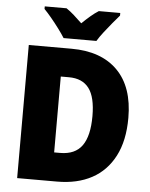

<svg xmlns="http://www.w3.org/2000/svg" viewBox="-61 -977 802 1026"><g transform="rotate(5 340.0 -463.5)"><path d="M634 -372Q634 -250 591 -167Q548 -84 470 -42Q392 0 284 0H70V-714H299Q459 -714 546.5 -626Q634 -538 634 -372ZM442 -365Q442 -467 406.5 -514Q371 -561 299 -561H255V-154H287Q367 -154 404.5 -206Q442 -258 442 -365ZM252 -767Q239 -788 218.5 -815.5Q198 -843 176 -869.5Q154 -896 137 -913V-927H254Q276 -912 295.5 -894.5Q315 -877 339 -854Q363 -877 384 -895Q405 -913 427 -927H542V-913Q526 -895 504.5 -869Q483 -843 462 -816Q441 -789 428 -767Z"/></g></svg>

Font: Noto Sans Gurmukhi SemiCondensed Black
Style: Regular
Weight: 900
Width: 4
Designer: Jelle Bosma - Monotype Design Team
Foundry: Monotype Imaging Inc.
Version: Version 2.004; ttfautohint (v1.8.4.7-5d5b)